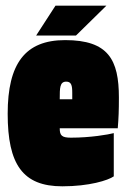

<svg xmlns="http://www.w3.org/2000/svg" viewBox="-20 -645 445 675"><path d="M175 -625 107 -520H247L354 -625ZM380 -25V-177C361 -172 299 -161 229 -161C197 -161 190 -169 190 -194H394C397 -231 398 -255 398 -302C398 -435 361 -504 209 -504C68 -504 7 -421 7 -245C7 -67 60 10 199 10C294 10 360 -11 380 -25ZM213 -358C231 -358 234 -344 234 -319V-296H190C190 -336 190 -358 213 -358Z"/></svg>

Font: Blinker Headline
Style: Regular
Weight: 900
Width: 4
Designer: Juergen Huber
Foundry: supertype
Version: Version 1.015;PS 1.15;hotconv 1.0.88;makeotf.lib2.5.647800